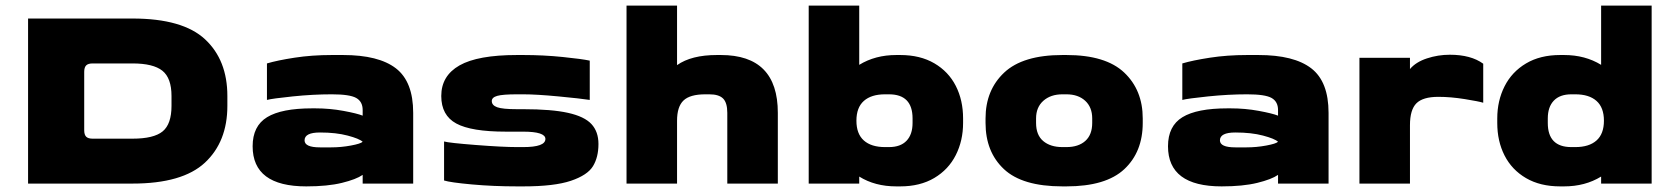

<svg xmlns="http://www.w3.org/2000/svg" viewBox="-20 -654 5964 684"><path d="M452 -588Q631 -588 710.5 -514Q790 -440 790 -312V-277Q790 -149 710 -74.5Q630 0 452 0H80V-588ZM591 -277V-312Q591 -376 558.5 -402Q526 -428 452 -428H310Q294 -428 287 -421Q280 -414 280 -398V-190Q280 -174 287 -167Q294 -160 310 -160H452Q528 -160 559.5 -186Q591 -212 591 -277Z M1452 -252V0H1272V-31Q1249 -15 1198 -2.5Q1147 10 1071 10Q880 10 880 -133Q880 -205 931.5 -236.5Q983 -268 1092 -268H1103Q1155 -268 1203.5 -259Q1252 -250 1272 -242V-262Q1272 -292 1249 -305Q1226 -318 1162 -318Q1095 -318 1022.5 -310.5Q950 -303 931 -298V-428Q968 -439 1029.5 -448.5Q1091 -458 1162 -458H1202Q1329 -458 1390.5 -410.5Q1452 -363 1452 -252ZM1272 -149Q1260 -160 1218.5 -171Q1177 -182 1120 -182Q1065 -182 1065 -154Q1065 -129 1120 -129H1160Q1195 -129 1230 -135.5Q1265 -142 1272 -149Z M2112 -141Q2112 -94 2092.5 -62Q2073 -30 2014 -10Q1955 10 1844 10H1823Q1737 10 1660.5 3Q1584 -4 1562 -11V-150Q1579 -145 1675 -137.5Q1771 -130 1822 -130H1844Q1923 -130 1923 -159Q1923 -185 1843 -185H1782Q1659 -185 1605.5 -214Q1552 -243 1552 -312Q1552 -384 1617 -421Q1682 -458 1822 -458H1844Q1916 -458 1984.5 -451Q2053 -444 2081 -438V-298Q2049 -303 1970 -310.5Q1891 -318 1844 -318H1822Q1771 -318 1751.5 -312.5Q1732 -307 1732 -294Q1732 -279 1751 -272Q1770 -265 1822 -265H1844Q1945 -265 2003.5 -252Q2062 -239 2087 -212Q2112 -185 2112 -141Z M2751 -252V0H2571V-252Q2571 -288 2556 -303Q2541 -318 2507 -318H2493Q2438 -318 2415 -296Q2392 -274 2392 -224V0H2212V-634H2392V-422Q2443 -458 2534 -458H2548Q2751 -458 2751 -252Z M3411 -232V-216Q3411 -153 3385 -101.5Q3359 -50 3308.5 -20Q3258 10 3187 10H3173Q3097 10 3041 -25V0H2861V-634H3041V-423Q3098 -458 3173 -458H3187Q3258 -458 3308.5 -428.5Q3359 -399 3385 -348Q3411 -297 3411 -232ZM3231 -232Q3231 -318 3147 -318H3133Q3084 -318 3057.5 -294.5Q3031 -271 3031 -224Q3031 -177 3057.5 -153.5Q3084 -130 3133 -130H3147Q3188 -130 3209.5 -152.5Q3231 -175 3231 -216Z M3491 -216V-232Q3491 -333 3557.5 -395.5Q3624 -458 3765 -458H3779Q3919 -458 3985 -395.5Q4051 -333 4051 -232V-216Q4051 -113 3985.5 -51.5Q3920 10 3779 10H3765Q3622 10 3556.5 -51.5Q3491 -113 3491 -216ZM3871 -216V-232Q3871 -272 3846 -295Q3821 -318 3779 -318H3765Q3723 -318 3697 -295Q3671 -272 3671 -232V-216Q3671 -173 3696.5 -151.5Q3722 -130 3765 -130H3779Q3822 -130 3846.5 -152Q3871 -174 3871 -216Z M4713 -252V0H4533V-31Q4510 -15 4459 -2.5Q4408 10 4332 10Q4141 10 4141 -133Q4141 -205 4192.5 -236.5Q4244 -268 4353 -268H4364Q4416 -268 4464.5 -259Q4513 -250 4533 -242V-262Q4533 -292 4510 -305Q4487 -318 4423 -318Q4356 -318 4283.5 -310.5Q4211 -303 4192 -298V-428Q4229 -439 4290.5 -448.5Q4352 -458 4423 -458H4463Q4590 -458 4651.5 -410.5Q4713 -363 4713 -252ZM4533 -149Q4521 -160 4479.5 -171Q4438 -182 4381 -182Q4326 -182 4326 -154Q4326 -129 4381 -129H4421Q4456 -129 4491 -135.5Q4526 -142 4533 -149Z M5003 -448V-408Q5024 -433 5063.5 -446Q5103 -459 5145 -459Q5220 -459 5264 -427V-288Q5248 -293 5198 -301Q5148 -309 5104 -309Q5049 -309 5026 -286Q5003 -263 5003 -208V0H4823V-448Z M5864 -634V0H5684V-25Q5627 10 5552 10H5538Q5467 10 5416.5 -19.5Q5366 -49 5340 -100Q5314 -151 5314 -216V-232Q5314 -295 5340 -346.5Q5366 -398 5416.5 -428Q5467 -458 5538 -458H5552Q5627 -458 5684 -423V-634ZM5694 -224Q5694 -271 5667.5 -294.5Q5641 -318 5592 -318H5578Q5537 -318 5515.5 -295.5Q5494 -273 5494 -232V-216Q5494 -130 5578 -130H5592Q5641 -130 5667.5 -153.5Q5694 -177 5694 -224Z"/></svg>

Font: Dashboard
Style: Regular
Weight: 400
Designer: jaiki
Version: Version 1.000